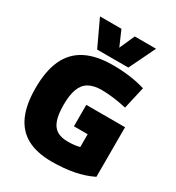

<svg xmlns="http://www.w3.org/2000/svg" viewBox="-218 -1068 1111 1210"><g transform="rotate(30 337.0 -462.5)"><path d="M25 -341Q25 -467 63 -548.5Q101 -630 179 -670Q257 -710 376 -710Q411 -710 442 -708Q473 -706 502 -702Q531 -698 558.5 -692Q586 -686 612 -678L575 -516Q528 -527 480.5 -533Q433 -539 393 -539Q336 -539 300 -518.5Q264 -498 247.5 -453.5Q231 -409 231 -338Q231 -268 246 -226.5Q261 -185 291.5 -167.5Q322 -150 369 -150Q394 -150 416.5 -152.5Q439 -155 455 -160V-253H355V-409H637V-48Q576 -18 503.5 -4Q431 10 344 10Q236 10 165.5 -28Q95 -66 60 -143.5Q25 -221 25 -341ZM559 -935 467 -745H240L151 -935H307L355 -825L404 -935Z"/></g></svg>

Font: Georama ExtraBold
Style: Regular
Weight: 800
Designer: Jean-Baptiste Levee
Foundry: Production Type
Version: Version 1.001